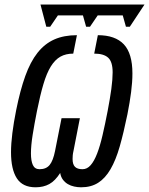

<svg xmlns="http://www.w3.org/2000/svg" viewBox="-20 -796 640 824"><path d="M399.9 -645Q474.6 -645 511.5 -605.7Q548.3 -566.4 548.3 -481Q548.3 -444.3 542.7 -400.9Q537.1 -357.4 526.9 -305.7Q510.7 -226.6 493.9 -167.7Q477.1 -108.9 454.3 -69.8Q431.6 -30.8 401.1 -11.5Q370.6 7.8 328.1 7.8Q313.5 7.8 298.6 4.6Q283.7 1.5 271.2 -5.9Q258.8 -13.2 250 -24.9Q241.2 -36.6 238.3 -53.7Q216.8 -20 191.7 -6.1Q166.5 7.8 132.8 7.8Q77.1 7.8 52.2 -30.8Q27.3 -69.3 27.3 -142.6Q27.3 -179.2 33 -224.4Q38.6 -269.5 49.3 -322.8Q66.4 -408.2 88.4 -469.5Q110.4 -530.8 141.1 -569.6Q171.9 -608.4 213.1 -626.7Q254.4 -645 310.1 -645L294.4 -565.9Q262.7 -565.9 239.5 -553Q216.3 -540 198.2 -511Q180.2 -481.9 166.3 -434.8Q152.3 -387.7 138.7 -319.8Q127.4 -263.2 120.1 -217Q112.8 -170.9 112.8 -137.7Q112.8 -105.5 121.1 -87.6Q129.4 -69.8 149.9 -69.8Q178.2 -69.8 193.1 -88.1Q208 -106.4 216.3 -148.4L244.1 -288.6H322.8L295.4 -148.4Q293 -138.2 292.2 -129.6Q291.5 -121.1 291.5 -113.8Q291.5 -90.3 301.8 -80.1Q312 -69.8 334 -69.8Q354 -69.8 369.1 -87.2Q384.3 -104.5 396.7 -136.7Q409.2 -168.9 419.9 -215.1Q430.7 -261.2 441.9 -319.3Q452.1 -372.6 457.8 -414.1Q463.4 -455.6 463.4 -485.4Q463.4 -530.8 444.3 -548.3Q425.3 -565.9 384.3 -565.9ZM600.1 -776.4 537.1 -681.2H520.5L506.8 -730H399.4L366.2 -681.2H349.6L335.9 -730H228.5L195.3 -681.2H178.7L153.8 -776.4Z"/></svg>

Font: Code New Roman
Style: Italic
Weight: 400
Italic angle: -11°
Monospace: yes
Designer: Sam Radian
Foundry: Code New Roman
Version: Version 1.508 October 19, 2014